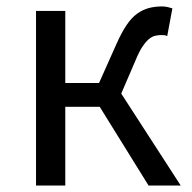

<svg xmlns="http://www.w3.org/2000/svg" viewBox="-20 -577 596 597"><path d="M542 0H442L290 -245H183V0H92V-543H183V-319H288L342 -440Q358 -476 373.5 -499Q389 -522 406.5 -534.5Q424 -547 443 -552Q462 -557 484 -557Q493 -557 501.5 -555Q510 -553 516 -551L500 -465Q495 -467 491.5 -467.5Q488 -468 482 -468Q471 -468 461.5 -465.5Q452 -463 442.5 -455Q433 -447 423 -432Q413 -417 403 -393L357 -286Z"/></svg>

Font: SpoqaHanSans-Regular
Style: Regular
Weight: 400
Designer: [Spoqa Han Sans] Dong-huui Kim \uAE40 \uB3D9 \uD718  Younghwa Kang \uAC15 \uC601 \uD654  [Noto Sans] Ryoko NISHIZUKA \u8
Foundry: Spoqa (http://www.spoqa-han-sans.com)
Version: Version 2.000